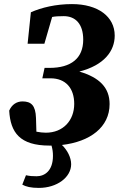

<svg xmlns="http://www.w3.org/2000/svg" viewBox="-20 -692 581 939"><path d="M222 20C225 20 229 20 232 20C237 38 239 53 239 70C239 143 199 170 159 170C139 170 125 169 107 165L89 211C107 221 131 227 170 227C259 227 328 175 328 111C328 78 309 42 283 17C421 1 516 -70 516 -183C516 -263 467 -313 368 -342C489 -373 541 -442 541 -518C541 -611 459 -672 332 -672C253 -672 183 -655 131 -632L115 -478H197L235 -609C250 -612 267 -613 292 -613C349 -613 387 -575 387 -498C387 -407 328 -360 222 -360H198L187 -309H227C301 -309 343 -261 343 -184C343 -103 289 -43 204 -43C190 -43 174 -45 158 -48L156 -115C154 -177 132 -196 90 -196C62 -196 38 -181 25 -151C31 -44 77 20 222 20Z"/></svg>

Font: Source Serif Pro Black
Style: Italic
Weight: 900
Italic angle: -12°
Designer: Frank Grießhammer
Foundry: Adobe Systems Incorporated
Version: Version 3.001;hotconv 1.0.111;makeotfexe 2.5.65597